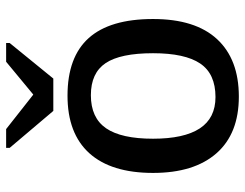

<svg xmlns="http://www.w3.org/2000/svg" viewBox="-105 -669 784 614"><g transform="rotate(-90 287.0 -362.0)"><path d="M533.2 -264.6Q533.2 -129.4 468.8 -59.8Q404.3 9.8 285.2 9.8Q166.5 9.8 103.8 -61.8Q41 -133.3 41 -264.6Q41 -398.4 104 -468.3Q167 -538.1 288.1 -538.1Q411.6 -538.1 472.4 -470.2Q533.2 -402.3 533.2 -264.6ZM423.8 -264.6Q423.8 -369.1 392.1 -416.3Q360.4 -463.4 289.6 -463.4Q217.3 -463.4 183.8 -414.8Q150.4 -366.2 150.4 -264.6Q150.4 -165.5 183.3 -115.2Q216.3 -64.9 283.7 -64.9Q357.9 -64.9 390.9 -113.8Q423.8 -162.6 423.8 -264.6ZM456.5 -723.1 342.8 -583.5H239.3L121.1 -723.1V-734.4H181.2L291 -647.9H292L396.5 -734.4H456.5Z"/></g></svg>

Font: Arimo Medium
Style: Regular
Weight: 500
Designer: Steve Matteson
Foundry: Monotype Imaging Inc.
Version: Version 1.33